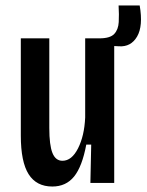

<svg xmlns="http://www.w3.org/2000/svg" viewBox="-20 -668 535 701"><path d="M171 13Q113 13 84.5 -32Q56 -77 56 -173V-528H160V-201Q160 -138 171.5 -109.5Q183 -81 208 -81Q242 -81 265 -126.5Q288 -172 291 -239V-528H397V0H310L313 -140H295Q280 -60 250.5 -23.5Q221 13 171 13ZM414 -499 341 -503 343 -528Q382 -528 397 -544Q412 -560 413.5 -587.5Q415 -615 413 -648H490Q503 -573 480.5 -534.5Q458 -496 414 -499Z"/></svg>

Font: Bricolage Grotesque 12pt Condensed Medium
Style: Regular
Weight: 500
Width: 3
Designer: Mathieu Triay
Foundry: Atelier Triay
Version: Version 1.001; ttfautohint (v1.8.4.7-5d5b);gftools[0.9.33.de